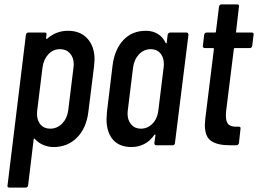

<svg xmlns="http://www.w3.org/2000/svg" viewBox="-20 -656 1165 867"><path d="M407 -387Q407 -379 405 -359L379 -151Q370 -77 327.5 -34.5Q285 8 222 8Q199 8 176.5 -1Q154 -10 137 -29Q134 -32 132 -27L107 181Q105 191 96 191H22Q12 191 14 181L97 -499Q99 -509 108 -509H182Q192 -509 190 -499L188 -483Q188 -481 190 -480.5Q192 -480 194 -482Q234 -517 287 -517Q343 -517 375 -481.5Q407 -446 407 -387ZM313 -366Q313 -396 296 -415Q279 -434 251 -434Q220 -434 198.5 -411Q177 -388 172 -352L148 -157Q147 -152 147 -143Q147 -112 163 -93.5Q179 -75 207 -75Q238 -75 260.5 -98Q283 -121 288 -157L312 -352Q313 -357 313 -366Z M748 -509H822Q831 -509 831 -499L770 -10Q770 -6 767 -3Q764 0 760 0H686Q677 0 677 -10L682 -45Q682 -48 680.5 -48.5Q679 -49 677 -47Q658 -19 631 -5.5Q604 8 574 8Q519 8 490 -25.5Q461 -59 461 -118Q461 -127 463 -151L488 -358Q497 -432 536.5 -474.5Q576 -517 639 -517Q668 -517 691.5 -503.5Q715 -490 728 -462Q730 -460 731.5 -460.5Q733 -461 733 -464L737 -499Q738 -503 741 -506Q744 -509 748 -509ZM695 -157 719 -352Q720 -357 720 -366Q720 -397 704 -415.5Q688 -434 661 -434Q630 -434 608 -411Q586 -388 581 -352L557 -157Q556 -152 556 -143Q556 -113 572.5 -94Q589 -75 616 -75Q647 -75 669 -98Q691 -121 695 -157Z M1108 -439H1040Q1036 -439 1036 -435L1001 -154Q1000 -147 1000 -134Q1000 -105 1012 -94Q1024 -83 1049 -84H1058Q1068 -84 1066 -74L1059 -10Q1058 -6 1055 -3Q1052 0 1048 0H1018Q962 0 933.5 -19.5Q905 -39 905 -92Q905 -100 907 -120L946 -435Q946 -439 942 -439H905Q900 -439 897.5 -442Q895 -445 896 -449L902 -499Q904 -509 913 -509H951Q955 -509 955 -513L969 -626Q971 -636 980 -636H1051Q1061 -636 1059 -626L1046 -513Q1045 -512 1046 -510.5Q1047 -509 1049 -509H1117Q1127 -509 1125 -499L1119 -449Q1117 -439 1108 -439Z"/></svg>

Font: Barlow Condensed Medium
Style: Italic
Weight: 500
Width: 3
Italic angle: -7°
Designer: Jeremy Tribby
Foundry: Tribby Type
Version: Version 1.408